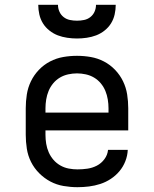

<svg xmlns="http://www.w3.org/2000/svg" viewBox="-20 -770 640 798"><path d="M302 8Q273 8 244 3Q215 -2 189.5 -15.5Q164 -29 143 -50Q122 -71 109 -97Q96 -123 91.5 -152Q87 -181 87 -210V-320Q87 -349 91.5 -377.5Q96 -406 108.5 -432Q121 -458 141.5 -479.5Q162 -501 188 -514.5Q214 -528 242.5 -533Q271 -538 300 -538Q329 -538 357.5 -533Q386 -528 412 -514.5Q438 -501 458.5 -479.5Q479 -458 491.5 -432Q504 -406 508.5 -377.5Q513 -349 513 -320V-228H169V-210Q169 -191 172 -172.5Q175 -154 182.5 -137Q190 -120 202 -106Q214 -92 230.5 -82.5Q247 -73 265.5 -69.5Q284 -66 302 -66Q323 -66 343.5 -69Q364 -72 382.5 -81.5Q401 -91 414 -108.5Q427 -126 429 -147H511Q510 -123 501 -100Q492 -77 476.5 -58.5Q461 -40 440.5 -26.5Q420 -13 397 -5.5Q374 2 350 5Q326 8 302 8ZM431 -302V-320Q431 -338 428 -356.5Q425 -375 418 -392Q411 -409 399 -423.5Q387 -438 371 -447.5Q355 -457 336.5 -461Q318 -465 300 -465Q282 -465 263.5 -461Q245 -457 229 -447.5Q213 -438 201 -423.5Q189 -409 182 -392Q175 -375 172 -356.5Q169 -338 169 -320V-302ZM300 -610Q280 -610 259.5 -613Q239 -616 220.5 -623Q202 -630 185.5 -643Q169 -656 158.5 -673Q148 -690 143.5 -710Q139 -730 139 -750H221Q221 -735 227 -721.5Q233 -708 244.5 -699Q256 -690 270.5 -687Q285 -684 300 -684Q315 -684 329.5 -687Q344 -690 355.5 -699Q367 -708 373 -721.5Q379 -735 379 -750H461Q461 -730 456.5 -710Q452 -690 441.5 -673Q431 -656 414.5 -643Q398 -630 379.5 -623Q361 -616 340.5 -613Q320 -610 300 -610Z"/></svg>

Font: Iosevka Slab Extended
Style: Regular
Weight: 400
Width: 7
Monospace: yes
Designer: Belleve Invis
Foundry: Belleve Invis
Version: Version 11.1.1; ttfautohint (v1.8.3)